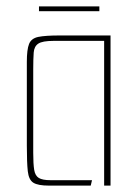

<svg xmlns="http://www.w3.org/2000/svg" viewBox="-20 -581 436 601"><path d="M133 0Q99 0 84.5 -9Q70 -18 67 -45Q64 -72 64 -125V-387Q64 -426 71 -443.5Q78 -461 100 -465.5Q122 -470 167 -470H326V0H306V-453H147Q113 -453 100 -444.5Q87 -436 85.5 -416.5Q84 -397 84 -362V-103Q84 -68 87 -49.5Q90 -31 101.5 -24Q113 -17 138 -17H268L264 0ZM102 -546V-561H291V-546Z"/></svg>

Font: Smooch Sans Thin Thin
Style: Regular
Weight: 250
Version: Version 1.010